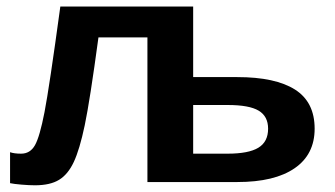

<svg xmlns="http://www.w3.org/2000/svg" viewBox="-20 -548 1009 578"><path d="M423.8 0V-435.5H276.4Q250.5 -244.1 235.1 -170.9Q219.7 -97.7 202.1 -60.3Q184.6 -22.9 157.7 -6.6Q130.9 9.8 85.4 9.8Q67.9 9.8 44.7 7.8Q21.5 5.9 10.3 3.4V-89.8Q22.5 -85.4 43.5 -85.4Q70.8 -85.4 85.2 -110.8Q99.6 -136.2 114 -210.4Q128.4 -284.7 161.6 -528.3H561.5V-315.9H694.3Q809.1 -315.9 868.2 -278.3Q927.2 -240.7 927.2 -160.6Q927.2 -83 866.9 -41.5Q806.6 0 694.8 0ZM561.5 -85.4H665Q728.5 -85.4 757.8 -103.3Q787.1 -121.1 787.1 -160.6Q787.1 -197.8 758.8 -214.8Q730.5 -231.9 665.5 -231.9H561.5Z"/></svg>

Font: Arial
Style: Bold
Weight: 700
Designer: Steve Matteson
Foundry: Ascender Corporation
Version: Version 2.00.3